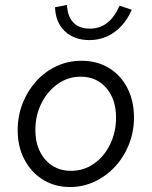

<svg xmlns="http://www.w3.org/2000/svg" viewBox="-20 -741 610 771"><path d="M261 10Q200 10 152.5 -19.5Q105 -49 78 -100.5Q51 -152 51 -218Q51 -276 71 -326.5Q91 -377 126 -415.5Q161 -454 207.5 -475.5Q254 -497 307 -497Q370 -497 417.5 -468Q465 -439 491.5 -387.5Q518 -336 518 -269Q518 -212 498 -161.5Q478 -111 442.5 -72.5Q407 -34 360.5 -12Q314 10 261 10ZM265 -55Q316 -55 357 -83.5Q398 -112 422 -161Q446 -210 446 -269Q446 -342 407 -387.5Q368 -433 304 -433Q253 -433 212 -404Q171 -375 146.5 -326.5Q122 -278 122 -219Q122 -146 161.5 -100.5Q201 -55 265 -55ZM339 -580Q278 -580 240.5 -615.5Q203 -651 201 -712L249 -721Q251 -675 274.5 -650.5Q298 -626 341 -626Q420 -626 460 -718L509 -702Q484 -644 439.5 -612Q395 -580 339 -580Z"/></svg>

Font: Red Hat Text
Style: Italic
Weight: 300
Italic angle: -12°
Designer: Pentagram, MCKL
Foundry: Pentagram, MCKL
Version: Version 1.023